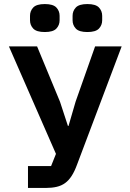

<svg xmlns="http://www.w3.org/2000/svg" viewBox="-20 -927 640 947"><path d="M118 -108H232L256 -168L24 -698H163L276 -425L315 -306H318L353 -426L449 -698H580L360 -115Q348 -82 333.5 -59.5Q319 -37 301 -24Q283 -11 259.5 -5.5Q236 0 206 0H118ZM201 -769Q160 -769 144 -786Q128 -803 128 -827V-849Q128 -873 144 -890Q160 -907 201 -907Q242 -907 258 -890Q274 -873 274 -849V-827Q274 -803 258 -786Q242 -769 201 -769ZM411 -769Q370 -769 354 -786Q338 -803 338 -827V-849Q338 -873 354 -890Q370 -907 411 -907Q452 -907 468 -890Q484 -873 484 -849V-827Q484 -803 468 -786Q452 -769 411 -769Z"/></svg>

Font: IBM Plex Mono SemiBold
Style: Regular
Weight: 600
Monospace: yes
Designer: Mike Abbink, Paul van der Laan, Pieter van Rosmalen
Foundry: Bold Monday
Version: Version 2.3